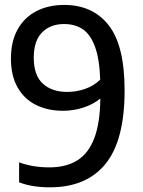

<svg xmlns="http://www.w3.org/2000/svg" viewBox="-20 -770 594 799"><path d="M498.5 -393.5Q498.5 -186 419.2 -88.2Q340 9.5 188 9.5Q111.5 9.5 59.5 -11.5V-94.5Q115.5 -73.5 185.5 -73.5Q255.5 -73.5 302 -102.8Q348.5 -132 372.5 -195.2Q396.5 -258.5 397.5 -360Q368.5 -336 327.5 -322.5Q286.5 -309 242 -309Q179.5 -309 130.8 -332.8Q82 -356.5 53.8 -405.2Q25.5 -454 25.5 -526Q25.5 -597.5 53.5 -647.8Q81.5 -698 131.8 -723.8Q182 -749.5 247.5 -749.5Q365.5 -749.5 432 -665.2Q498.5 -581 498.5 -393.5ZM260 -387.5Q298 -387.5 334 -400Q370 -412.5 397 -438.5Q394 -526 374.8 -577Q355.5 -628 323.5 -649Q291.5 -670 246.5 -670Q190 -670 155.2 -635.2Q120.5 -600.5 120.5 -529.5Q120.5 -457 158 -422.2Q195.5 -387.5 260 -387.5Z"/></svg>

Font: Encode Sans Semi Condensed Medium
Style: Regular
Weight: 500
Width: 4
Designer: Multiple Designers
Foundry: Impallari Type
Version: Version 2.000